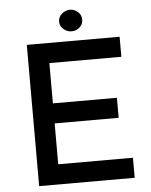

<svg xmlns="http://www.w3.org/2000/svg" viewBox="-59 -935 773 983"><g transform="rotate(-5 327.5 -443.0)"><path d="M102 -726H579V-623H209V-416H538V-313H209V-103H593V0H102ZM277 -830Q277 -854 296 -870Q315 -886 337 -886Q360 -886 378 -870Q396 -854 396 -830Q396 -806 378 -790.5Q360 -775 337 -775Q315 -775 296 -790.5Q277 -806 277 -830Z"/></g></svg>

Font: Josefin Sans Medium
Style: Regular
Weight: 500
Designer: Santiago Orozco
Foundry: Typemade
Version: Version 2.001